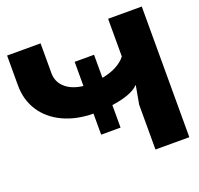

<svg xmlns="http://www.w3.org/2000/svg" viewBox="-124 -850 1020 986"><g transform="rotate(-20 385.5 -357.0)"><path d="M563 -245 581 -345H579Q562 -326 523.5 -311.5Q485 -297 433 -290V-167H327V-282Q233 -283 161.5 -317Q90 -351 51 -411.5Q12 -472 12 -551V-714H195V-551Q195 -503 230.5 -471.5Q266 -440 327 -433V-565H433V-439Q477 -447 511 -465Q545 -483 564 -508V-714H748V0H563Z"/></g></svg>

Font: Non Bureau Extended
Style: Bold
Weight: 700
Width: 7
Designer: Jona Saucedo
Foundry: Non Foundry
Version: Version 1.000; ttfautohint (v1.8.4)